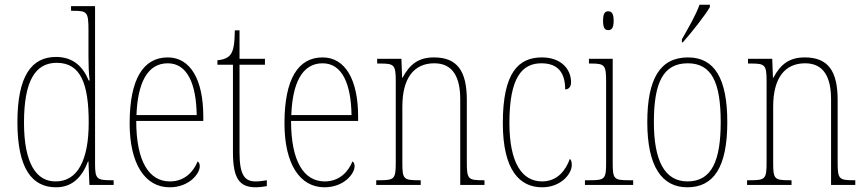

<svg xmlns="http://www.w3.org/2000/svg" viewBox="-20 -786 3680 816"><path d="M218 10C288 10 329 -34 354 -100H356L360 0H463V-20H452C392 -20 384 -26 384 -88V-760H282V-740H293C350 -740 356 -735 356 -658V-544C356 -511 357 -477 361 -444H357C332 -504 290 -544 218 -544C116 -544 54 -466 54 -267C54 -68 117 10 218 10ZM217 -15C134 -14 82 -92 82 -265C82 -444 131 -519 221 -519C323 -519 357 -430 357 -265C357 -106 310 -15 217 -15Z M701 10C784 10 829 -48 829 -79C829 -91 825 -97 820 -100C802 -56 765 -15 702 -15C614 -15 559 -99 559 -272H844V-291C844 -446 790 -542 693 -542C589 -542 531 -450 531 -262C531 -88 597 10 701 10ZM816 -297H560C565 -431 605 -517 693 -517C777 -517 814 -428 816 -297Z M1068 10C1081 10 1097 8 1114 5V-20C1096 -17 1084 -15 1066 -15C1020 -15 998 -42 998 -138V-511H1106V-536H998V-657H978C977 -605 974 -571 958 -552C948 -540 930 -532 904 -530V-511H970V-141C970 -27 997 10 1068 10Z M1359 10C1442 10 1487 -48 1487 -79C1487 -91 1483 -97 1478 -100C1460 -56 1423 -15 1360 -15C1272 -15 1217 -99 1217 -272H1502V-291C1502 -446 1448 -542 1351 -542C1247 -542 1189 -450 1189 -262C1189 -88 1255 10 1359 10ZM1474 -297H1218C1223 -431 1263 -517 1351 -517C1435 -517 1472 -428 1474 -297Z M1579 0H1768V-20H1759C1695 -20 1690 -25 1690 -95V-333C1690 -454 1739 -517 1826 -517C1906 -517 1936 -456 1936 -364V0H2039V-20H2032C1970 -20 1964 -25 1964 -95V-361C1964 -485 1923 -542 1824 -542C1758 -542 1721 -512 1691 -456H1689L1686 -536H1583V-516H1595C1655 -516 1662 -511 1662 -441V-95C1662 -25 1656 -20 1592 -20H1579Z M2284 10C2365 10 2410 -48 2410 -84C2410 -98 2408 -105 2402 -111C2385 -64 2350 -15 2284 -15C2200 -15 2145 -91 2145 -264C2145 -459 2200 -517 2281 -517C2353 -517 2382 -475 2382 -406C2395 -406 2407 -415 2407 -436C2407 -494 2363 -542 2283 -542C2184 -542 2117 -478 2117 -263C2117 -62 2189 10 2284 10Z M2565 -658C2579 -658 2588 -666 2588 -698C2588 -729 2579 -738 2565 -738C2551 -738 2543 -729 2543 -698C2543 -666 2551 -658 2565 -658ZM2466 0H2671V-20H2653C2589 -20 2584 -25 2584 -95V-536H2483V-516H2492C2551 -516 2556 -509 2556 -437V-95C2556 -25 2551 -20 2486 -20H2466Z M2878 -619V-606H2882C2921 -650 2977 -721 2997 -756V-766H2953C2937 -721 2908 -672 2878 -619ZM2901 10C3013 10 3071 -75 3071 -267C3071 -452 3017 -542 2904 -542C2786 -542 2731 -452 2731 -267C2731 -77 2794 10 2901 10ZM2902 -15C2804 -15 2759 -104 2759 -267C2759 -434 2798 -517 2903 -517C3005 -517 3043 -435 3043 -267C3043 -107 3007 -15 2902 -15Z M3155 0H3344V-20H3335C3271 -20 3266 -25 3266 -95V-333C3266 -454 3315 -517 3402 -517C3482 -517 3512 -456 3512 -364V0H3615V-20H3608C3546 -20 3540 -25 3540 -95V-361C3540 -485 3499 -542 3400 -542C3334 -542 3297 -512 3267 -456H3265L3262 -536H3159V-516H3171C3231 -516 3238 -511 3238 -441V-95C3238 -25 3232 -20 3168 -20H3155Z"/></svg>

Font: Noto Serif Devanagari Condensed Thin
Style: Regular
Weight: 100
Width: 3
Designer: Universal Thirst, Indian Type Foundry and the Monotype Design Team
Foundry: Monotype Imaging Inc.
Version: Version 2.004